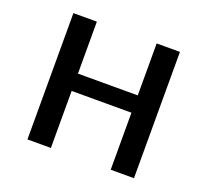

<svg xmlns="http://www.w3.org/2000/svg" viewBox="-120 -850 1089 1000"><g transform="rotate(20 425.0 -350.0)"><path d="M586 -700H715V0H586V-316H254.5V0H124.5V-700H254.5V-412H586Z"/></g></svg>

Font: League Mono Wide Medium
Style: Regular
Weight: 500
Width: 8
Designer: Tyler Finck
Foundry: The League of Moveable Type / Tyler Finck
Version: Version 2.210